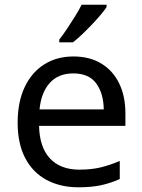

<svg xmlns="http://www.w3.org/2000/svg" viewBox="-20 -786 604 816"><path d="M292 -546Q361 -546 410.5 -516Q460 -486 486.5 -431.5Q513 -377 513 -304V-251H146Q148 -160 192.5 -112.5Q237 -65 317 -65Q368 -65 407.5 -74.5Q447 -84 489 -102V-25Q448 -7 408 1.5Q368 10 313 10Q237 10 178.5 -21Q120 -52 87.5 -113.5Q55 -175 55 -264Q55 -352 84.5 -415Q114 -478 167.5 -512Q221 -546 292 -546ZM291 -474Q228 -474 191.5 -433.5Q155 -393 148 -321H421Q420 -389 389 -431.5Q358 -474 291 -474ZM433 -756Q424 -742 407 -722Q390 -702 369.5 -680.5Q349 -659 328.5 -639.5Q308 -620 290 -606H232V-618Q247 -637 264.5 -663Q282 -689 299 -716.5Q316 -744 327 -766H433Z"/></svg>

Font: Noto Sans Kawi
Style: Regular
Weight: 400
Designer: Fadhl Haqq
Version: Version 1.000